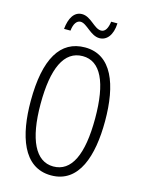

<svg xmlns="http://www.w3.org/2000/svg" viewBox="-133 -977 797 1064"><g transform="rotate(15 265.5 -444.5)"><path d="M127 -793H164C168 -834 185 -855 206 -855C242 -855 278 -794 329 -794C370 -794 402 -829 405 -899H369C364 -861 351 -837 327 -837C287 -837 255 -898 203 -898C158 -898 133 -856 127 -793ZM479 -358C479 -567 421 -724 267 -724C126 -724 52 -603 52 -359C52 -165 104 10 267 10C427 10 479 -159 479 -358ZM109 -358C109 -562 160 -674 267 -674C370 -674 422 -564 422 -358C422 -149 370 -41 266 -41C164 -41 109 -154 109 -358Z"/></g></svg>

Font: Noto Sans Devanagari UI ExtraCondensed Light
Style: Regular
Weight: 300
Width: 2
Designer: Jelle Bosma - Monotype Design Team
Foundry: Monotype Imaging Inc.
Version: Version 2.004